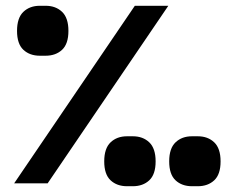

<svg xmlns="http://www.w3.org/2000/svg" viewBox="-20 -635 810 665"><path d="M447 -615H563L145 0H29ZM39 -528Q39 -573 61 -594Q83 -615 118 -615H138Q173 -615 195 -594Q217 -573 217 -528Q217 -483 195 -462.5Q173 -442 138 -442H118Q83 -442 61 -462.5Q39 -483 39 -528ZM566 -76Q566 -121 588 -142Q610 -163 645 -163H665Q700 -163 722 -142Q744 -121 744 -76Q744 -31 722 -10.5Q700 10 665 10H645Q610 10 588 -10.5Q566 -31 566 -76ZM341 -76Q341 -121 363 -142Q385 -163 420 -163H440Q475 -163 497 -142Q519 -121 519 -76Q519 -31 497 -10.5Q475 10 440 10H420Q385 10 363 -10.5Q341 -31 341 -76Z"/></svg>

Font: IBM Plex Arabic SemiBold
Style: Regular
Weight: 600
Designer: Mike Abbink, Paul van der Laan, Pieter van Rosmalen, Wael Morcos, Khajak Apelian
Foundry: Bold Monday
Version: Version 1.0